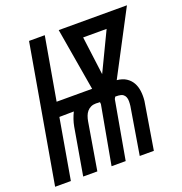

<svg xmlns="http://www.w3.org/2000/svg" viewBox="-141 -823 887 935"><g transform="rotate(-20 302.5 -355.5)"><path d="M446.3 -385.3Q475.6 -382.3 494.6 -369.9Q513.7 -357.4 524.4 -338.4Q535.2 -319.3 538.3 -294.9Q541.5 -270.5 538.6 -244.1L498.5 0H425.3L465.8 -244.6Q467.3 -257.3 467.3 -269Q467.3 -280.8 463.6 -290Q460 -299.3 451.7 -305.2Q443.4 -311 428.2 -312L412.1 -312.5L406.2 -302.2L352.5 0H279.3L334 -301.8L333 -312.5L316.9 -313H316.4L314 -313.5Q297.9 -313.5 286.1 -308.1Q274.4 -302.7 266.4 -293.2Q258.3 -283.7 253.7 -271Q249 -258.3 246.6 -244.1L205.6 0H132.3L174.3 -243.7Q177.7 -262.2 183.6 -279.3Q189.5 -296.4 197.8 -313.5L122.6 -312.5L68.4 0H-13.2L110.4 -710.9H191.9L135.3 -386.7H319.3L264.2 -710.9H617.7ZM389.6 -437 485.4 -636.7H363.8Z"/></g></svg>

Font: Roboto Mono
Style: Italic
Weight: 400
Designer: Google
Version: Version 2.000985; 2015; ttfautohint (v1.3)